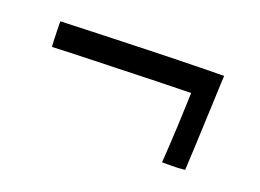

<svg xmlns="http://www.w3.org/2000/svg" viewBox="-51 -492 603 446"><g transform="rotate(20 250.0 -269.0)"><path d="M440.5 -388Q440 -380 439.2 -361.8Q438.5 -343.5 437.5 -319Q436.5 -294.5 435.2 -265.8Q434 -237 432.8 -208Q431.5 -179 430 -152Q423.5 -151 413.2 -150.5Q403 -150 392.2 -150Q381.5 -150 373.5 -150Q374.5 -163.5 376 -188Q377.5 -212.5 378.8 -240Q380 -267.5 380.8 -290.8Q381.5 -314 382 -324.5Q346.5 -324 296.8 -322.5Q247 -321 195.8 -319.5Q144.5 -318 102.8 -316.8Q61 -315.5 41.5 -314.5Q41 -323 40.5 -334Q40 -345 39.8 -356.5Q39.5 -368 39.5 -377Q59.5 -378 101 -379.2Q142.5 -380.5 194 -382.2Q245.5 -384 295.8 -385.2Q346 -386.5 385 -387.2Q424 -388 440.5 -388Z"/></g></svg>

Font: Grandstander Thin Light
Style: Regular
Weight: 300
Version: Version 1.200